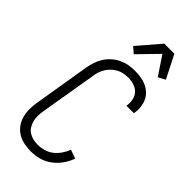

<svg xmlns="http://www.w3.org/2000/svg" viewBox="-302 -1034 1103 1103"><g transform="rotate(45 250.0 -482.0)"><path d="M210 8Q181 8 153.5 2.5Q126 -3 103 -17Q80 -31 64 -52.5Q48 -74 40.5 -100Q33 -126 32.5 -155Q32 -184 37 -213L94 -558Q98 -582 106 -606.5Q114 -631 128 -653Q142 -675 162 -693Q182 -711 206 -722.5Q230 -734 255 -738.5Q280 -743 305 -743Q329 -743 353 -739.5Q377 -736 398 -726.5Q419 -717 436 -701.5Q453 -686 462.5 -665.5Q472 -645 475 -620.5Q478 -596 474 -572L473 -566H412L413 -570Q417 -595 411.5 -618.5Q406 -642 390.5 -658Q375 -674 352 -681Q329 -688 305 -688Q287 -688 268.5 -684.5Q250 -681 233 -671.5Q216 -662 202 -648.5Q188 -635 178 -618.5Q168 -602 162.5 -584Q157 -566 155 -549L97 -204Q94 -184 93.5 -164Q93 -144 98 -126Q103 -108 112.5 -92Q122 -76 137.5 -66Q153 -56 171.5 -51.5Q190 -47 210 -47Q234 -47 259.5 -54Q285 -61 305.5 -77Q326 -93 341.5 -115.5Q357 -138 366 -162L419 -143Q408 -111 387.5 -82Q367 -53 338.5 -31.5Q310 -10 276.5 -1Q243 8 210 8ZM233 -805 197 -836 314 -972H396L467 -832L424 -809L348 -923Z"/></g></svg>

Font: Iosevka Curly Light
Style: Italic
Weight: 300
Italic angle: -9°
Monospace: yes
Designer: Belleve Invis
Foundry: Belleve Invis
Version: Version 22.1.2; ttfautohint (v1.8.4)